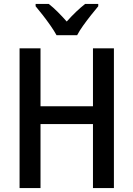

<svg xmlns="http://www.w3.org/2000/svg" viewBox="-20 -961 682 981"><path d="M562 0H455V-327H187V0H80V-714H187V-418H455V-714H562ZM482 -929Q466 -910 445 -883.5Q424 -857 405 -830.5Q386 -804 374 -781H269Q257 -803 238.5 -829.5Q220 -856 199.5 -882.5Q179 -909 162 -929V-941H229Q251 -924 274.5 -900.5Q298 -877 321 -851Q346 -879 368.5 -900.5Q391 -922 415 -941H482Z"/></svg>

Font: Noto Sans Display SemiCondensed Medium
Style: Regular
Weight: 500
Width: 4
Designer: Monotype Design Team
Foundry: Monotype Imaging Inc.
Version: Version 2.003